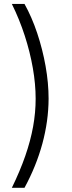

<svg xmlns="http://www.w3.org/2000/svg" viewBox="-20 -792 354 949"><path d="M38.6 136.2Q79.1 53.2 105 -21.5Q130.9 -96.2 143.6 -166Q156.2 -235.8 156.2 -303.7Q156.2 -376 142.3 -455.6Q128.4 -535.2 102.3 -615.7Q76.2 -696.3 38.6 -772.5H101.1Q137.2 -708 163.8 -628.4Q190.4 -548.8 205.3 -465.3Q220.2 -381.8 220.2 -303.7Q219.7 -193.8 189.5 -82.3Q159.2 29.3 101.1 136.2Z"/></svg>

Font: Inter Tight Light
Style: Regular
Weight: 300
Designer: Rasmus Andersson
Foundry: rsms
Version: Version 3.004